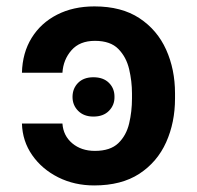

<svg xmlns="http://www.w3.org/2000/svg" viewBox="-20 -558 603 588"><path d="M47.2 -179.7H171.2Q173.7 -142.4 201.3 -119.1Q229 -95.9 270.6 -95.9Q317.8 -95.9 342.3 -119.5Q366.8 -143.1 375.5 -179.9Q384.2 -216.6 384.2 -256.4V-272Q384.2 -308.9 375.5 -346.1Q366.8 -383.2 342.5 -408Q318.2 -432.9 270.6 -432.9Q224.1 -432.9 198.9 -404.1Q173.7 -375.4 171.2 -335.2H47.2Q48.7 -396.3 76.9 -441.9Q105.1 -487.6 154.7 -513Q204.2 -538.4 269.2 -538.4Q352.3 -538.4 407 -502.3Q461.6 -466.3 488.8 -405.9Q516 -345.5 516 -272V-256.4Q516 -182.9 488.8 -122.3Q461.6 -61.8 406.8 -25.9Q351.9 9.9 268.5 9.9Q208.1 9.9 158.4 -14.9Q108.7 -39.8 78.7 -82.7Q48.7 -125.7 47.2 -179.7ZM266 -201Q236.9 -201 219.5 -218.4Q202.1 -235.8 202.1 -261Q202.1 -286.9 219.1 -304.2Q236.2 -321.4 266 -321.4Q296.5 -321.4 313.7 -304.2Q331 -286.9 330.6 -261Q331 -236.2 313.7 -218.6Q296.5 -201 266 -201Z"/></svg>

Font: Inter UI Semi Bold
Style: Regular
Weight: 600
Designer: Rasmus Andersson
Foundry: rsms
Version: 3.2;8d6f07862